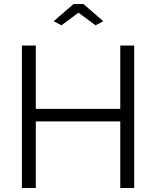

<svg xmlns="http://www.w3.org/2000/svg" viewBox="-20 -937 778 957"><path d="M648.9 -710V0H579.5V-331.8H158.5V0H89.1V-710H158.5V-394.2H579.5V-710ZM247.7 -831.3 346.3 -916.6H396.2L494.8 -831.3L456.2 -810.8L371.2 -873.8L286.2 -810.8Z"/></svg>

Font: Raleway Thin
Style: Regular
Weight: 100
Designer: Matt McInerney, Pablo Impallari, Rodrigo Fuenzalida
Foundry: Matt McInerney, Pablo Impallari, Rodrigo Fuenzalida
Version: Version 4.026